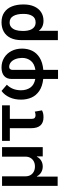

<svg xmlns="http://www.w3.org/2000/svg" viewBox="843 -1420 776 2502"><g transform="rotate(-90 1231.0 -169.0)"><path d="M59.6 -530.3H184.6V-222.7Q184.6 -187.5 200.4 -159.9Q216.3 -132.3 245.4 -116.9Q274.4 -101.6 312.5 -101.6Q350.1 -101.6 379.2 -116.9Q408.2 -132.3 424.3 -159.9Q440.4 -187.5 440.4 -222.7V-530.3H564.5V0H444.3V-76.2H439.5Q421.9 -40 387.9 -20Q354 0 312.5 0Q270.5 0 236.6 -20Q202.6 -40 184.6 -76.2H180.7V194.3H59.6Z M1109.4 -428.7H932.6V-149.4Q932.6 -116.7 945.3 -105.2Q958 -93.8 980.5 -93.8Q994.1 -93.8 1003.7 -96.2Q1013.2 -98.6 1027.3 -103.5L1043.9 -9.8Q1022 1.5 1001.5 5.6Q981 9.8 953.1 9.8Q883.8 9.8 847.7 -30Q811.5 -69.8 811.5 -151.4V-428.7H646.5V-530.3H1109.4Z M1602.5 -537.1Q1672.9 -537.1 1729 -503.2Q1785.2 -469.2 1816.9 -408.2Q1848.6 -347.2 1848.6 -269.5Q1848.6 -197.8 1820.8 -138.9Q1793 -80.1 1731 -40.8Q1668.9 -1.5 1571.3 7.3V199.2H1453.1V6.3Q1357.9 -3.9 1297.6 -44.9Q1237.3 -85.9 1210.4 -147.5Q1183.6 -209 1183.6 -284.2Q1183.6 -367.2 1213.9 -433.1Q1244.1 -499 1296.9 -537.1L1377.9 -467.8Q1342.8 -432.6 1324.5 -387.5Q1306.2 -342.3 1305.7 -284.2Q1305.7 -211.4 1340.6 -161.6Q1375.5 -111.8 1453.1 -97.2V-405.3Q1453.1 -469.7 1492.4 -503.4Q1531.7 -537.1 1602.5 -537.1ZM1727.5 -269.5Q1726.6 -316.9 1711.9 -355.2Q1697.3 -393.6 1670.7 -415.5Q1644 -437.5 1609.4 -437.5Q1590.8 -437.5 1581.1 -425Q1571.3 -412.6 1571.3 -392.6V-95.7Q1650.9 -107.9 1689.2 -154.8Q1727.5 -201.7 1727.5 -269.5Z M2191.4 -537.1Q2269.5 -537.1 2321.5 -500.7Q2373.5 -464.4 2398.7 -401.1Q2423.8 -337.9 2423.8 -255.9V-246.1Q2423.8 -169.9 2398.2 -112.1Q2372.6 -54.2 2324.7 -22.2Q2276.9 9.8 2211.9 9.8Q2168 9.8 2135.7 -5.6Q2103.5 -21 2080.1 -51.3L2081.1 197.3H1959V-277.3Q1959 -361.3 1987.8 -419.7Q2016.6 -478 2069.1 -507.6Q2121.6 -537.1 2191.4 -537.1ZM2079.1 -236.3Q2080.1 -200.2 2091.1 -167.7Q2102.1 -135.3 2126.5 -114Q2150.9 -92.8 2190.4 -92.8Q2247.6 -92.8 2274.2 -136.2Q2300.8 -179.7 2300.8 -246.1V-255.9Q2300.8 -334.5 2273.4 -383.1Q2246.1 -431.6 2188.5 -431.6Q2150.9 -431.6 2126.2 -409.2Q2101.6 -386.7 2090.3 -350.1Q2079.1 -313.5 2079.1 -269.5Z"/></g></svg>

Font: WEMIX Pretendard SemiBold
Style: Regular
Weight: 600
Designer: Base glyphs from Inter by Rasmus Andersson; Hangeul glyphs from Noto Sans CJK(Source Han Sans) by Jang Soo-young and Kan
Foundry: Kil Hyung-jin
Version: Version 1.000